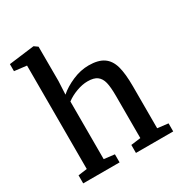

<svg xmlns="http://www.w3.org/2000/svg" viewBox="-188 -958 1038 1096"><g transform="rotate(-30 331.0 -410.0)"><path d="M102.1 -61V-742.7L21.5 -752.4V-798.8L187 -819.8H189.5L212.9 -803.2L213.4 -576.7L209 -489.3Q245.6 -521.5 299.3 -544.7Q353 -567.9 406.2 -567.9Q468.3 -567.9 503.4 -544.2Q538.6 -520.5 552.7 -470.7Q566.4 -421.9 566.4 -337.4V-61.5L636.7 -53.2V0H391.1V-52.7L455.1 -61V-337.9Q455.1 -397 447.3 -428.5Q439.5 -460 418.5 -476.1Q397.5 -492.2 355.5 -492.2Q321.3 -492.2 282.5 -478Q243.7 -463.9 213.9 -441.4V-61.5L283.2 -53.2V0H43.5V-53.2Z"/></g></svg>

Font: Merriweather
Style: Regular
Weight: 400
Designer: Eben Sorkin
Foundry: Eben Sorkin
Version: Version 1.584; ttfautohint (v1.8.1)